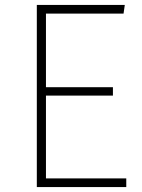

<svg xmlns="http://www.w3.org/2000/svg" viewBox="-20 -757 576 777"><path d="M485 -737H129V0H491V-35H166V-370H437V-404H166V-702H480Z"/></svg>

Font: Glow Sans SC Normal ExtraLight
Style: Regular
Weight: 200
Designer: Ryoko NISHIZUKA (kana, bopomofo & ideographs); Paul D. Hunt (Latin, Greek & Cyrillic); Sandoll Communications, Soo-young
Version: Version 0.93